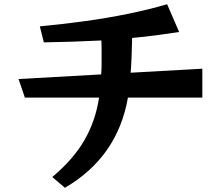

<svg xmlns="http://www.w3.org/2000/svg" viewBox="-20 -819 1040 911"><path d="M587 -356Q538 -74 288 72L228 21Q327 -62 380 -153Q433 -244 450 -356H98L68 -444L460 -466Q462 -489 462 -512Q462 -535 462 -557Q462 -575 462 -593Q462 -611 461 -627Q323 -620 188 -618L169 -694Q275 -704 381.5 -718.5Q488 -733 588 -753.5Q688 -774 773 -799L830 -667Q776 -659 720 -651.5Q664 -644 607 -639Q606 -596 604.5 -555Q603 -514 600 -474L940 -493V-356Z"/></svg>

Font: RocknRoll One
Style: Regular
Weight: 400
Designer: Fontworks Inc.
Foundry: Fontworks Inc.
Version: Version 1.100